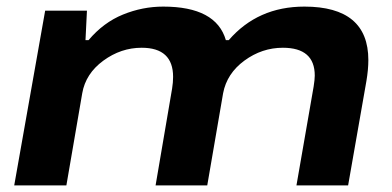

<svg xmlns="http://www.w3.org/2000/svg" viewBox="-20 -559 1182 579"><path d="M22.9 0 116.2 -526.9H242.2L237.8 -438H247.1Q292 -491.2 350.8 -515.1Q409.7 -539.1 472.2 -539.1Q631.8 -539.1 661.1 -438H669.9Q757.3 -539.1 897.9 -539.1Q1090.8 -539.1 1090.8 -377.9Q1090.8 -349.6 1085 -314.9L1029.8 0H874L925.8 -297.9Q929.2 -319.3 929.2 -331.1Q929.2 -415 833 -415Q770 -415 717 -376.2Q664.1 -337.4 652.8 -277.8L605 0H449.2L499 -292Q502 -310.5 502 -327.1Q502 -415 407.2 -415Q344.7 -415 291.5 -376Q238.3 -336.9 228 -277.8L180.2 0Z"/></svg>

Font: Archivo Expanded
Style: Bold Italic
Weight: 700
Width: 7
Italic angle: -10°
Designer: Hector Gatti
Foundry: Omnibus-Type
Version: Version 2.001